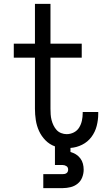

<svg xmlns="http://www.w3.org/2000/svg" viewBox="-20 -755 540 989"><path d="M203 214H303Q323 214 343.5 209Q364 204 380 191Q396 178 403.5 158.5Q411 139 411 119Q411 103 407 88Q403 73 393.5 60.5Q384 48 371 40Q358 32 343 28V7Q374 5 403 -9.5Q432 -24 451 -49.5Q470 -75 478 -106Q486 -137 486 -168Q486 -171 486 -173.5Q486 -176 486 -178H406Q406 -177 406 -175.5Q406 -174 406 -172Q406 -153 402 -134Q398 -115 388 -98.5Q378 -82 360.5 -73Q343 -64 323 -64Q309 -64 295 -69.5Q281 -75 271.5 -85.5Q262 -96 255.5 -109.5Q249 -123 245.5 -137Q242 -151 241 -165.5Q240 -180 240 -195V-458H401V-530H240V-735H160V-530H51V-458H160V-195Q160 -165 164.5 -136Q169 -107 181 -80.5Q193 -54 214 -32.5Q235 -11 263 -1V95H303Q308 95 313 96.5Q318 98 322.5 101Q327 104 329 108.5Q331 113 331 119Q331 124 329 129Q327 134 322.5 137Q318 140 313 141Q308 142 303 142H203Z"/></svg>

Font: Iosevka SS09
Style: Regular
Weight: 400
Monospace: yes
Designer: Belleve Invis
Foundry: Belleve Invis
Version: Version 5.2.1; ttfautohint (v1.8.3)